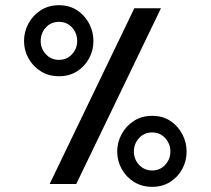

<svg xmlns="http://www.w3.org/2000/svg" viewBox="-20 -714 817 745"><path d="M641.1 -126Q641.1 -95.9 620.8 -74.2Q600.6 -52.5 570.3 -52.5Q540 -52.5 519.8 -74.2Q499.5 -95.9 499.5 -126Q499.5 -156 519.4 -178Q539.3 -200 570.3 -200Q601.6 -200 621.3 -177.9Q641.1 -155.8 641.1 -126ZM704.1 -125.7Q704.1 -161.6 687.5 -193.2Q670.9 -224.9 641 -244.8Q611.1 -264.6 570.3 -264.6Q530 -264.6 499.4 -244.8Q468.8 -224.9 451.8 -193.2Q434.8 -161.6 434.8 -125.7Q434.8 -89.4 452.3 -58.1Q469.7 -26.9 500.2 -7.9Q530.8 11 570.3 11Q610.1 11 640.1 -7.9Q670.2 -26.9 687.1 -58.1Q704.1 -89.4 704.1 -125.7ZM279.5 -555.2Q279.5 -525.1 259.3 -503.4Q239 -481.7 208.7 -481.7Q178.5 -481.7 158.2 -503.4Q137.9 -525.1 137.9 -555.2Q137.9 -585.2 157.8 -607.2Q177.7 -629.2 208.7 -629.2Q240 -629.2 259.8 -607.1Q279.5 -585 279.5 -555.2ZM342.5 -554.9Q342.5 -590.8 325.9 -622.4Q309.3 -654.1 279.4 -674Q249.5 -693.8 208.7 -693.8Q168.5 -693.8 137.8 -674Q107.2 -654.1 90.2 -622.4Q73.2 -590.8 73.2 -554.9Q73.2 -518.6 90.7 -487.3Q108.2 -456.1 138.7 -437.1Q169.2 -418.2 208.7 -418.2Q248.5 -418.2 278.6 -437.1Q308.6 -456.1 325.6 -487.3Q342.5 -518.6 342.5 -554.9ZM501.2 -681.9 172.6 0H275.9L604.5 -681.9Z"/></svg>

Font: Estedad-FD-VF Thin
Style: Regular
Weight: 100
Designer: Amin Abedi
Version: Version 5.0